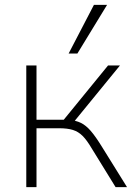

<svg xmlns="http://www.w3.org/2000/svg" viewBox="-20 -769 549 789"><path d="M88 0V-500H130V-277H242L424 -500H473L281 -265L262 -277Q292 -274 312.5 -264Q333 -254 353 -231Q373 -208 400 -164L502 0H455L357 -159Q337 -193 319.5 -210.5Q302 -228 279.5 -235Q257 -242 223 -242H130V0ZM262 -549 366 -749H420L298 -549Z"/></svg>

Font: Mulish ExtraLight
Style: Regular
Weight: 200
Designer: Vernon Adams
Foundry: Vernon Adams
Version: Version 3.603